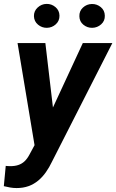

<svg xmlns="http://www.w3.org/2000/svg" viewBox="-45 -749 596 984"><path d="M165.5 -66.9 379.4 -528.3H530.8L221.2 80.1Q207.5 108.9 190.2 133.5Q172.9 158.2 150.9 176.5Q128.9 194.8 101.6 204.8Q74.2 214.8 40 214.8Q22.9 214.8 6.8 211.9Q-9.3 209 -25.4 205.1L-15.6 101.1Q-10.3 101.6 -5.1 102.1Q0 102.5 4.9 102.5Q29.3 103 48.1 96.9Q66.9 90.8 81.1 77.4Q95.2 64 106.4 42.5ZM187.5 -528.3 233.4 -138.2 227.1 3.9 135.3 14.6 44.9 -528.3ZM128.9 -666Q128.4 -692.4 147.9 -710.4Q167.5 -728.5 193.4 -729Q219.2 -729.5 239.3 -712.6Q259.3 -695.8 259.8 -668.9Q260.3 -642.1 241 -624.5Q221.7 -606.9 195.3 -606.4Q169.9 -606 149.9 -622.6Q129.9 -639.2 128.9 -666ZM361.8 -665.5Q360.8 -692.4 380.1 -710.2Q399.4 -728 425.8 -728.5Q451.7 -729 471.7 -712.4Q491.7 -695.8 492.2 -668.9Q493.2 -642.1 473.6 -624.5Q454.1 -606.9 427.7 -606.4Q402.3 -606 382.3 -622.3Q362.3 -638.7 361.8 -665.5Z"/></svg>

Font: Roboto
Style: Bold Italic
Weight: 700
Italic angle: -12°
Designer: Christian Robertson
Foundry: Google
Version: Version 3.0